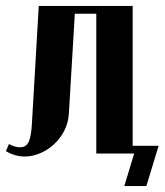

<svg xmlns="http://www.w3.org/2000/svg" viewBox="-20 -515 552 644"><path d="M10 -32Q30 -21 47 -21Q69 -21 77 -41Q85 -61 87 -100L110 -495H425V0H303V-469H231L211 -134Q209 -102 195 -75.5Q181 -49 160 -30Q139 -11 113.5 -0.5Q88 10 63 10Q30 10 0 -8ZM397 109 430 0H418V-26H512L471 109Z"/></svg>

Font: Moniqa Black Heading
Style: Regular
Weight: 900
Designer: Rajesh Rajput
Foundry: Rajesh Rajput
Version: Version 1.000